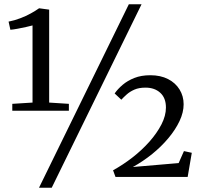

<svg xmlns="http://www.w3.org/2000/svg" viewBox="-20 -835 952 906"><path d="M133.5 -351V-715Q124.5 -712.5 104.8 -708Q85 -703.5 63.5 -699.5Q42 -695.5 29 -694.5L20.5 -733Q48.5 -738.5 75.5 -748.8Q102.5 -759 125.5 -771.8Q148.5 -784.5 164.5 -796L212 -789.5V-351L305 -345V-312.5H38V-345ZM588 -815H648L224 51H164ZM513.5 -31.5Q560 -57 604.5 -91.5Q649 -126 684.8 -166.2Q720.5 -206.5 741.8 -247.8Q763 -289 763 -327.5Q763 -373 736.2 -397.2Q709.5 -421.5 666.5 -421.5Q635.5 -421.5 614 -412Q592.5 -402.5 577.8 -389.2Q563 -376 552.5 -364.5L521 -394Q535.5 -415 558.8 -434.8Q582 -454.5 614.2 -467.2Q646.5 -480 689.5 -480Q737.5 -480 772.8 -462Q808 -444 827.2 -412.8Q846.5 -381.5 846.5 -343Q846.5 -304.5 827.2 -263.8Q808 -223 774.5 -183Q741 -143 698 -108.2Q655 -73.5 607 -47L823 -65.5L848 -122L885 -114L865.5 0H525Z"/></svg>

Font: Merriweather 36pt Light
Style: Regular
Weight: 300
Designer: Eben Sorkin
Foundry: Eben Sorkin
Version: Version 2.100